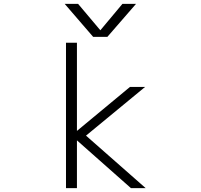

<svg xmlns="http://www.w3.org/2000/svg" viewBox="-20 -972 1040 993"><path d="M613.3 -952.1H683.6L535.2 -781.2H461.9L314.5 -952.1H383.8L499 -815.4ZM377.9 -294.9 652.3 -522.5H730.5L424.8 -270.5L733.4 1H657.2L377.9 -246.1V1H321.3V-751H377.9Z"/></svg>

Font: GenEi Gothic M Light
Style: Regular
Weight: 300
Designer: o_tamon (Modified); [Source Han Sans]
Ryoko NISHIZUKA  (kana & ideographs); Paul D. Hunt (Latin, Greek & Cyrillic); Wenl
Version: Version 1.1a;Original Version 1.004